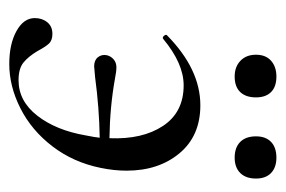

<svg xmlns="http://www.w3.org/2000/svg" viewBox="-121 -482 616 414"><g transform="rotate(90 187.0 -275.0)"><path d="M62 -318Q59 -318 56.5 -321.5Q54 -325 56 -327Q129 -399 207 -399Q273 -399 310.5 -354Q348 -309 348 -240Q348 -213 342 -184Q330 -125 295.5 -80Q261 -35 213.5 -11Q166 13 118 13Q75 13 47 -2.5Q19 -18 19 -42Q19 -58 28 -69Q37 -80 53 -80Q67 -80 74 -72.5Q81 -65 90 -48Q102 -28 115 -17.5Q128 -7 153 -7Q198 -7 229.5 -47.5Q261 -88 272 -152Q276 -172 277 -182Q213 -181 146 -172Q126 -170 123 -170Q110 -170 103.5 -178Q97 -186 99 -197Q101 -206 108 -212Q115 -218 125 -218Q134 -218 149 -215Q210 -204 278 -203Q281 -274 251.5 -318.5Q222 -363 164 -363Q117 -363 64 -319ZM98 -519Q98 -540 111 -551.5Q124 -563 145 -563Q167 -563 178.5 -551.5Q190 -540 190 -519Q190 -497 178.5 -485Q167 -473 145 -473Q124 -473 111 -485.5Q98 -498 98 -519ZM274 -519Q274 -540 286 -551.5Q298 -563 320 -563Q341 -563 353 -551.5Q365 -540 365 -519Q365 -497 353 -485Q341 -473 320 -473Q298 -473 286 -485Q274 -497 274 -519Z"/></g></svg>

Font: CormorantInfant-MediumItalic
Style: Italic
Weight: 500
Italic angle: -10°
Designer: Christian Thalmann (Catharsis Fonts)
Foundry: Catharsis Fonts
Version: Version 3.303